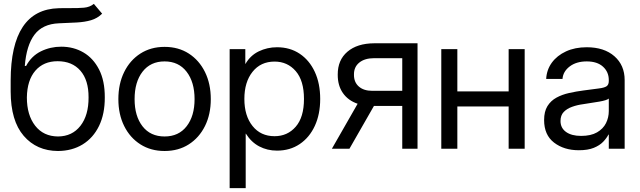

<svg xmlns="http://www.w3.org/2000/svg" viewBox="-20 -770 3315 994"><path d="M465.8 -750 508.8 -699.2Q483.9 -674.8 451.2 -665.3Q418.5 -655.8 377.2 -653.6Q335.9 -651.4 285.2 -649.4Q200.2 -646 158.4 -590.3Q116.7 -534.7 108.4 -428.7H115.2Q142.6 -480 191.7 -504.2Q240.7 -528.3 296.9 -528.3Q360.8 -528.3 411.9 -498.5Q462.9 -468.8 492.9 -410.2Q522.9 -351.6 522.5 -265.6Q522.9 -180.2 492.7 -117.9Q462.4 -55.7 407.7 -22.2Q353 11.2 280.3 11.7Q169.9 11.2 102.8 -66.7Q35.6 -144.5 35.2 -295.9V-353.5Q36.1 -721.2 284.2 -727.5Q299.8 -728 314.5 -728Q329.1 -728 342.3 -728Q384.3 -727.5 414.8 -730.2Q445.3 -732.9 465.8 -750ZM280.3 -63.5Q354 -64 396.5 -118.7Q439 -173.3 438.5 -265.6Q439 -355 396.2 -404.1Q353.5 -453.1 278.3 -453.1Q205.6 -453.1 163.1 -404.1Q120.6 -355 119.1 -265.6Q119.1 -174.3 162.1 -119.1Q205.1 -64 280.3 -63.5Z M832 11.7Q760.7 11.7 706.8 -22.7Q652.8 -57.1 622.8 -117.7Q592.8 -178.2 592.8 -256.8Q592.8 -335.9 622.8 -397Q652.8 -458 706.8 -492.7Q760.7 -527.3 832 -527.3Q903.8 -527.3 957.5 -492.7Q1011.2 -458 1041.3 -397Q1071.3 -335.9 1071.3 -256.8Q1071.3 -178.2 1041.3 -117.7Q1011.2 -57.1 957.5 -22.7Q903.8 11.7 832 11.7ZM832 -63.5Q905.3 -63.5 946.3 -116.5Q987.3 -169.4 987.3 -256.8Q987.3 -345.2 946 -398.7Q904.8 -452.1 832 -452.1Q759.3 -452.1 718 -398.9Q676.8 -345.7 676.8 -256.8Q676.8 -168.9 717.8 -116.2Q758.8 -63.5 832 -63.5Z M1168.9 204.1V-515.6H1250V-439.5H1251Q1275.9 -482.9 1319.8 -504.2Q1363.8 -525.4 1414.1 -525.4Q1481.4 -525.4 1531.7 -491.7Q1582 -458 1609.9 -397.7Q1637.7 -337.4 1637.7 -257.8Q1637.7 -178.7 1609.9 -118.4Q1582 -58.1 1531.7 -24.2Q1481.4 9.8 1414.1 9.8Q1363.8 9.8 1322.3 -12Q1280.8 -33.7 1252.9 -78.1H1252V204.1ZM1401.4 -64.9Q1468.3 -64.9 1511 -114Q1553.7 -163.1 1553.7 -257.8Q1553.7 -352.5 1511 -401.9Q1468.3 -451.2 1401.4 -451.2Q1329.6 -451.2 1287.4 -398.2Q1245.1 -345.2 1245.1 -257.8Q1245.1 -170.4 1287.4 -117.7Q1329.6 -64.9 1401.4 -64.9Z M2062.5 0V-221.7H1916L1789.1 0H1698.2L1831.5 -232.9Q1782.2 -249.5 1755.1 -288.6Q1728 -327.6 1728.5 -383.8Q1728 -459 1778.6 -502.2Q1829.1 -545.4 1917 -545.9H2141.6V0ZM2062.5 -299.8V-468.8H1917Q1868.2 -468.8 1840.1 -446Q1812 -423.3 1812.5 -383.8Q1812 -344.7 1837.4 -322.3Q1862.8 -299.8 1907.2 -299.8Z M2347.7 -515.6V-296.9H2613.3V-515.6H2696.3V0H2613.3V-218.8H2347.7V0H2264.6V-515.6Z M2976.6 7.8Q2899.9 7.8 2848.4 -31.7Q2796.9 -71.3 2796.9 -148.4Q2796.9 -192.9 2814.2 -220.7Q2831.5 -248.5 2860.6 -264.4Q2889.6 -280.3 2926.5 -288.6Q2963.4 -296.9 3002 -301.8Q3051.3 -308.6 3079.6 -312Q3107.9 -315.4 3119.9 -323.2Q3131.8 -331.1 3131.8 -350.6V-355.5Q3131.8 -397.5 3101.8 -424.8Q3071.8 -452.1 3017.6 -452.1Q2963.9 -452.1 2929.4 -426Q2895 -399.9 2892.1 -361.3H2807.6Q2810.1 -408.7 2836.9 -445.6Q2863.8 -482.4 2910.2 -503.9Q2956.5 -525.4 3017.6 -525.4Q3107.9 -525.4 3160.9 -478.8Q3213.9 -432.1 3213.9 -355.5V0H3131.8V-73.2H3129.9Q3120.6 -54.7 3102.5 -35.9Q3084.5 -17.1 3054 -4.6Q3023.4 7.8 2976.6 7.8ZM2988.3 -66.4Q3039.1 -66.4 3070.8 -84.7Q3102.5 -103 3117.2 -132.3Q3131.8 -161.6 3131.8 -195.3V-259.8Q3122.6 -251 3082.5 -243.9Q3042.5 -236.8 2998 -230.5Q2968.3 -226.6 2941.7 -217Q2915 -207.5 2898.4 -190.2Q2881.8 -172.9 2881.8 -143.6Q2881.8 -107.4 2910.4 -86.9Q2939 -66.4 2988.3 -66.4Z"/></svg>

Font: Inter Display
Style: Regular
Weight: 400
Designer: Rasmus Andersson
Foundry: rsms
Version: Version 4.000;git-37864ae